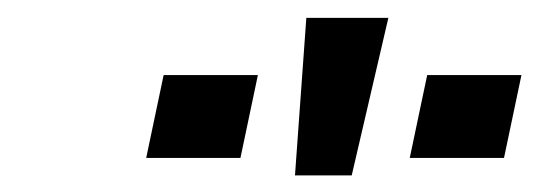

<svg xmlns="http://www.w3.org/2000/svg" viewBox="-20 -794 640 220"><path d="M469.5 -708H577.5L557.5 -613H449.5ZM167.5 -708H275.5L255.5 -613H147.5ZM425 -773.5 383 -593H318L331 -773.5Z"/></svg>

Font: JuliaMono Light
Style: Italic
Weight: 300
Italic angle: -9°
Monospace: yes
Designer: cormullion
Foundry: corm
Version: Version 0.054; ttfautohint (v1.8.4)